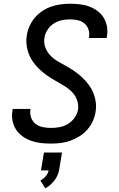

<svg xmlns="http://www.w3.org/2000/svg" viewBox="-20 -763 640 1031"><path d="M254 8Q226 8 199 5Q172 2 147 -7Q122 -16 101 -31Q80 -46 66 -67.5Q52 -89 47 -115.5Q42 -142 47 -170Q47 -172 47.5 -174Q48 -176 49 -178H144Q144 -177 144 -175.5Q144 -174 143 -173Q140 -151 147.5 -130.5Q155 -110 171.5 -97.5Q188 -85 209.5 -80.5Q231 -76 254 -76Q277 -76 300.5 -80.5Q324 -85 345 -97.5Q366 -110 380.5 -131Q395 -152 399 -174Q402 -197 396 -218.5Q390 -240 377 -257Q364 -274 346.5 -287Q329 -300 310.5 -310.5Q292 -321 273 -332Q254 -343 236.5 -355Q219 -367 203 -381Q187 -395 173 -411Q159 -427 148 -445.5Q137 -464 130.5 -485Q124 -506 122 -528.5Q120 -551 124 -574Q128 -599 139 -623.5Q150 -648 167.5 -668.5Q185 -689 207.5 -704Q230 -719 255 -727.5Q280 -736 305 -739.5Q330 -743 355 -743Q382 -743 408.5 -740Q435 -737 459 -728Q483 -719 503.5 -704Q524 -689 537 -667.5Q550 -646 554.5 -620Q559 -594 554 -567Q554 -565 553.5 -563Q553 -561 553 -559H457Q457 -560 457.5 -561Q458 -562 458 -564Q462 -585 455 -605Q448 -625 433 -637.5Q418 -650 397.5 -654.5Q377 -659 355 -659Q333 -659 310.5 -654Q288 -649 268.5 -636.5Q249 -624 235.5 -603.5Q222 -583 219 -561Q214 -533 223.5 -508Q233 -483 251 -464.5Q269 -446 291.5 -433Q314 -420 336.5 -407.5Q359 -395 380 -380.5Q401 -366 420 -348.5Q439 -331 454.5 -310.5Q470 -290 480 -266.5Q490 -243 494 -216Q498 -189 493 -161Q489 -136 477.5 -111Q466 -86 447.5 -65.5Q429 -45 405.5 -30.5Q382 -16 356.5 -7Q331 2 305 5Q279 8 254 8ZM223 248 197 206Q213 198 225.5 183.5Q238 169 241 152H200L216 56H313L297 152Q294 167 287.5 181Q281 195 271 207.5Q261 220 249 230.5Q237 241 223 248Z"/></svg>

Font: Iosevka SS04 Md Ex Obl
Style: Regular
Weight: 500
Width: 7
Italic angle: -9°
Monospace: yes
Designer: Belleve Invis
Foundry: Belleve Invis
Version: Version 19.0.0; ttfautohint (v1.8.4)